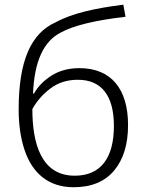

<svg xmlns="http://www.w3.org/2000/svg" viewBox="-20 -784 619 814"><path d="M59.1 -319.8C59.1 -255.9 67.4 -199.2 83.5 -149.9C116.2 -50.3 185.1 9.8 292 9.8C367.2 9.8 424.3 -13.7 463.9 -61C503.4 -108.4 522.9 -172.4 522.9 -253.9C522.9 -406.2 451.7 -495.1 316.9 -495.1C271.5 -495.1 232.4 -484.9 199.2 -463.9C165.5 -442.9 140.6 -417 124 -387.2H120.1C125.5 -527.3 167 -609.4 235.8 -645C292 -676.8 389.2 -698.7 512.2 -712.9L502.9 -764.2C384.3 -749 289.1 -729 216.8 -689.9C110.8 -643.1 59.1 -525.4 59.1 -319.8ZM296.9 -39.1C152.8 -39.1 117.2 -179.2 117.2 -321.8C135.3 -354.5 160.6 -383.8 193.4 -408.7C226.1 -433.6 264.6 -445.8 310.1 -445.8C411.6 -445.8 462.9 -377 462.9 -250C462.9 -115.2 407.7 -39.1 296.9 -39.1Z"/></svg>

Font: Noto Reveo Sans
Style: Regular
Weight: 300
Designer: Monotype Design Team
Foundry: Monotype Imaging Inc.
Version: Version 2.007